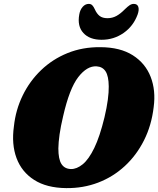

<svg xmlns="http://www.w3.org/2000/svg" viewBox="-20 -955 813 987"><path d="M496.5 -712.5Q598 -712 662.8 -670.8Q727.5 -629.5 754.5 -559.8Q781.5 -490 770 -404.5Q759 -310.5 720.2 -233.5Q681.5 -156.5 621.2 -101Q561 -45.5 484.2 -16.2Q407.5 13 320.5 12Q220 11 155.8 -30Q91.5 -71 65 -142.2Q38.5 -213.5 51.5 -305.5Q60.5 -390 96.5 -464Q132.5 -538 191 -594.2Q249.5 -650.5 327 -682Q404.5 -713.5 496.5 -712.5ZM344.5 -86Q374.5 -85.5 405.2 -110.5Q436 -135.5 464.5 -194Q493 -252.5 517 -351.5Q529 -402 534.2 -441.8Q539.5 -481.5 539 -511Q538.5 -563.5 523 -587.8Q507.5 -612 476.5 -614Q427.5 -617 382.2 -558.5Q337 -500 304.5 -357.5Q292 -305 286.2 -264Q280.5 -223 280 -192Q280 -136.5 296 -111.8Q312 -87 344.5 -86ZM532.5 -861.5Q557.5 -861.5 578.5 -873Q599.5 -884.5 621.5 -907Q635 -920.5 645.8 -927.8Q656.5 -935 667.5 -935Q686 -935 691 -919.8Q696 -904.5 687.5 -880.5Q665.5 -820.5 615.2 -785.5Q565 -750.5 502.5 -750.5Q440.5 -750.5 408.5 -785.5Q376.5 -820.5 387.5 -880.5Q391.5 -904.5 405 -919.8Q418.5 -935 436.5 -935Q447.5 -935 454.5 -927.8Q461.5 -920.5 467.5 -907Q477.5 -884.5 492.2 -873Q507 -861.5 532.5 -861.5Z"/></svg>

Font: Fraunces 72pt SuperSoft Black
Style: Italic
Weight: 900
Italic angle: -16°
Version: Version 1.000;[b76b70a41]